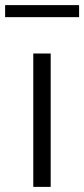

<svg xmlns="http://www.w3.org/2000/svg" viewBox="-55 -730 329 750"><path d="M75 0V-521H143V0ZM-35 -663V-710H254V-663Z"/></svg>

Font: PTCRaleway
Style: Regular
Weight: 400
Designer: Matt McInerney, Pablo Impallari, Rodrigo Fuenzalida
Foundry: Matt McInerney, Pablo Impallari, Rodrigo Fuenzalida
Version: Version 3.000g; ttfautohint (v1.5) -l 8 -r 28 -G 28 -x 14 -D